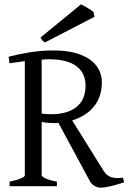

<svg xmlns="http://www.w3.org/2000/svg" viewBox="-20 -864 601 891"><path d="M24.4 0V-21Q57.6 -27.8 76.4 -35.9Q95.2 -43.9 95.2 -50.8V-580.6Q78.1 -578.1 60.3 -575.4Q42.5 -572.8 24.4 -570.3L20 -600.6Q43 -606.4 66.4 -611.6Q89.8 -616.7 115.2 -620.8Q140.6 -625 168.7 -627.4Q196.8 -629.9 229 -629.9Q285.6 -629.9 327.6 -618.7Q369.6 -607.4 397.5 -587.4Q425.3 -567.4 439 -540.3Q452.6 -513.2 452.6 -481.9Q452.6 -446.8 442.6 -418.2Q432.6 -389.6 414.3 -367.7Q396 -345.7 370.6 -330.1Q345.2 -314.5 314.9 -305.2L462.9 -67.9Q470.2 -57.1 478.8 -50.8Q487.3 -44.4 497.8 -41.3Q508.3 -38.1 521.2 -37.8Q534.2 -37.6 550.8 -39.1L556.2 -18.1Q523.9 -7.3 494.9 -0.2Q465.8 6.8 446.8 6.8Q432.6 6.8 419.2 -1Q405.8 -8.8 398.9 -20L251 -293.9Q244.6 -293 238.3 -293H225.1Q212.4 -293 199.7 -294.2Q187 -295.4 173.3 -298.3V-50.8Q173.3 -44.9 190.9 -36.4Q208.5 -27.8 244.1 -21V0ZM210.9 -588.9Q192.4 -588.9 173.3 -587.4V-337.4Q186.5 -335 196.3 -334.5Q206.1 -334 216.8 -334Q293.9 -334 335.4 -367.9Q377 -401.9 377 -466.8Q377 -493.7 367.4 -516.1Q357.9 -538.6 337.6 -554.7Q317.4 -570.8 285.9 -579.8Q254.4 -588.9 210.9 -588.9ZM189.5 -667.5Q181.2 -670.9 177.5 -675.5Q173.8 -680.2 167.5 -689.5L356.4 -844.2Q361.3 -841.3 369.6 -836.7Q377.9 -832 386.7 -826.9Q395.5 -821.8 402.8 -816.9Q410.2 -812 414.1 -808.1L418.5 -786.1Z"/></svg>

Font: Gentium Plus Eur
Style: Regular
Weight: 400
Designer: J. Victor Gaultney, Annie Olsen, Iska Routamaa, Becca Hirsbrunner
Foundry: SIL International
Version: Version 5.000